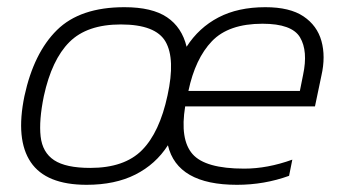

<svg xmlns="http://www.w3.org/2000/svg" viewBox="-20 -504 964 534"><path d="M221 10Q108 10 65.5 -53Q23 -116 48 -237Q74 -357 138.5 -420.5Q203 -484 326 -484Q403 -484 444.5 -456Q486 -428 499 -374Q533 -427 587.5 -455.5Q642 -484 718 -484Q786 -484 824 -458.5Q862 -433 874 -390Q886 -347 874 -294L856 -208H495Q480 -116 515.5 -75.5Q551 -35 659 -35Q724 -35 793 -60L784 -15Q715 10 639 10Q473 10 447 -100Q413 -47 356.5 -18.5Q300 10 221 10ZM504 -251H814L823 -296Q837 -362 814.5 -400Q792 -438 710 -438Q616 -438 569.5 -389.5Q523 -341 504 -251ZM231 -37Q326 -37 375 -86.5Q424 -136 446 -239Q468 -340 440.5 -388Q413 -436 316 -436Q222 -436 173 -387Q124 -338 102 -237Q88 -169 93 -124.5Q98 -80 130.5 -58.5Q163 -37 231 -37Z"/></svg>

Font: Kanit ExtraLight
Style: Italic
Weight: 275
Italic angle: -12°
Designer: Katatrad Team
Foundry: CadsonDemak
Version: Version 2.000; ttfautohint (v1.8.3)